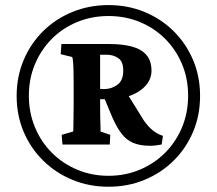

<svg xmlns="http://www.w3.org/2000/svg" viewBox="-20 -709 832 737"><path d="M216.8 -191.4 260.7 -204.1Q261.7 -207 261.7 -222.2Q261.7 -237.3 262.2 -260.3Q262.7 -283.2 262.7 -306.6V-389.6Q262.7 -414.1 262.2 -436Q261.7 -458 260.3 -473.1Q258.8 -488.3 256.8 -490.2L212.9 -501L215.8 -540H399.4Q450.2 -540 486.3 -530.3Q522.5 -520.5 542 -498Q561.5 -475.6 561.5 -437.5Q561.5 -406.2 540 -381.3Q518.6 -356.4 481.4 -342.3Q444.3 -328.1 397.5 -328.1H360.4V-368.2Q366.2 -367.2 372.1 -367.2Q377.9 -367.2 381.8 -367.2Q407.2 -367.2 430.2 -383.3Q453.1 -399.4 453.1 -438.5Q453.1 -472.7 434.1 -485.8Q415 -499 388.7 -499H364.3V-306.6Q364.3 -283.2 364.7 -261.2Q365.2 -239.3 365.7 -224.1Q366.2 -209 366.2 -204.1L403.3 -191.4L401.4 -154.3H219.7ZM555.7 -149.4Q517.6 -149.4 491.2 -160.6Q464.8 -171.9 446.3 -196.3Q427.7 -220.7 411.1 -258.8L377.9 -337.9L463.9 -356.4L531.2 -248Q547.9 -223.6 565.9 -209Q584 -194.3 605.5 -187.5L600.6 -154.3Q588.9 -152.3 578.1 -150.9Q567.4 -149.4 555.7 -149.4ZM396.5 7.8Q322.3 7.8 258.3 -18.6Q194.3 -44.9 146 -92.3Q97.7 -139.6 70.8 -203.1Q43.9 -266.6 43.9 -340.8Q43.9 -415 70.8 -478.5Q97.7 -542 145.5 -589.4Q193.4 -636.7 257.8 -663.1Q322.3 -689.5 396.5 -689.5Q470.7 -689.5 534.7 -663.1Q598.6 -636.7 646.5 -589.4Q694.3 -542 721.2 -478.5Q748 -415 748 -340.8Q748 -266.6 721.2 -203.1Q694.3 -139.6 646.5 -92.3Q598.6 -44.9 534.7 -18.6Q470.7 7.8 396.5 7.8ZM396.5 -34.2Q460.9 -34.2 516.6 -57.6Q572.3 -81.1 613.8 -122.6Q655.3 -164.1 678.7 -220.2Q702.1 -276.4 702.1 -341.8Q702.1 -407.2 678.7 -462.9Q655.3 -518.6 613.8 -560.1Q572.3 -601.6 516.6 -624.5Q460.9 -647.5 396.5 -647.5Q332 -647.5 276.4 -624.5Q220.7 -601.6 179.2 -560.1Q137.7 -518.6 114.3 -462.9Q90.8 -407.2 90.8 -341.8Q90.8 -276.4 114.3 -220.2Q137.7 -164.1 179.2 -122.6Q220.7 -81.1 276.4 -57.6Q332 -34.2 396.5 -34.2Z"/></svg>

Font: Crimson Pro SemiBold
Style: Regular
Weight: 600
Designer: Jacques Le Bailly
Foundry: Baron von Fonthausen
Version: Version 1.003